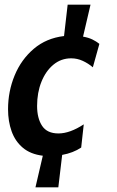

<svg xmlns="http://www.w3.org/2000/svg" viewBox="-20 -659 500 823"><path d="M328 -26.5Q293.5 -3.5 246.5 5L230 144H132L163.5 8.5Q110.5 2 77.8 -25.8Q45 -53.5 29.8 -96.2Q14.5 -139 14.5 -190.5Q14.5 -267.5 42.8 -335.8Q71 -404 124.8 -449.8Q178.5 -495.5 254.5 -504.5L270 -639H368L336 -502Q359 -498 376 -489.8Q393 -481.5 406 -471L378 -370.5Q358 -387.5 334.5 -398.2Q311 -409 285 -409Q242 -409 209 -381.8Q176 -354.5 157.5 -308.2Q139 -262 139 -205Q139 -152 160.5 -119.5Q182 -87 230.5 -87Q279.5 -87 339 -126Z"/></svg>

Font: Cabin Condensed
Style: Bold Italic
Weight: 700
Width: 3
Italic angle: -10°
Designer: Pablo Impallari
Foundry: Pablo Impallari. http://www.impallari.com Igino Marini. http://www.ikern.com
Version: Version 3.001; ttfautohint (v1.8.3)